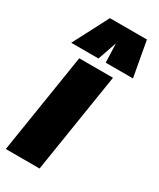

<svg xmlns="http://www.w3.org/2000/svg" viewBox="-217 -853 758 916"><g transform="rotate(30 162.5 -394.5)"><path d="M170 0H-16L71 -550H257ZM1 -595 102 -789H306L341 -595H191L187 -699L151 -595Z"/></g></svg>

Font: Georama Semi Condensed Black
Style: Italic
Weight: 900
Width: 4
Italic angle: -9°
Designer: Jean-Baptiste Levee
Foundry: Production Type
Version: Version 1.000